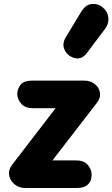

<svg xmlns="http://www.w3.org/2000/svg" viewBox="-20 -947 566 967"><path d="M108.5 0Q75.5 0 53 -18.8Q30.5 -37.5 26 -65Q21.5 -92.5 42 -118.5L260 -402H147.5Q105.5 -402 86.2 -425.5Q67 -449 67 -473.5Q67 -498.5 83.2 -519.8Q99.5 -541 142.5 -541H403.5Q435.5 -541 457.5 -523.5Q479.5 -506 483.5 -479.8Q487.5 -453.5 466 -426.5L244 -139H363.5Q404.5 -139 423 -115.5Q441.5 -92 441.5 -67.5Q441.5 -35.5 422.8 -17.8Q404 0 366 0ZM333.5 -664Q310.5 -678 302.2 -704.2Q294 -730.5 310.5 -758L387.5 -885.5Q411.5 -925.5 444.2 -927.2Q477 -929 500 -907.5Q523.5 -886.5 525.8 -856.5Q528 -826.5 509.5 -802L417 -679.5Q398.5 -655 376.8 -653Q355 -651 333.5 -664Z"/></svg>

Font: Edu SA Hand
Style: Bold
Weight: 700
Designer: Tina and Corey Anderson, Eben Sorkin, Mirko Velimirovic
Foundry: Google for Education
Version: Version 2.000